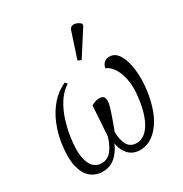

<svg xmlns="http://www.w3.org/2000/svg" viewBox="-186 -950 1054 1103"><g transform="rotate(-30 341.0 -398.5)"><path d="M55 -249Q64 -311 88 -369.5Q112 -428 151.5 -473.5Q191 -519 245 -543L257 -529Q215 -502 187 -458Q159 -414 142 -360.5Q125 -307 117 -252Q106 -174 114.5 -126Q123 -78 145 -56.5Q167 -35 197 -35Q238 -35 264 -67Q290 -99 305 -152Q308 -198 311.5 -250.5Q315 -303 318 -350Q329 -356 343 -361Q357 -366 370 -366Q397 -366 403 -349.5Q409 -333 405 -312Q400 -290 389.5 -258Q379 -226 368 -196.5Q357 -167 352 -154Q352 -103 370 -69Q388 -35 431 -35Q481 -35 517 -90Q553 -145 567 -247Q578 -324 566.5 -377.5Q555 -431 532.5 -461Q510 -491 488 -497Q492 -519 506 -531.5Q520 -544 541 -544Q579 -544 602.5 -505Q626 -466 633.5 -402Q641 -338 631 -264Q612 -132 556.5 -61Q501 10 429 10Q381 10 352 -21.5Q323 -53 318 -98Q298 -50 263.5 -20Q229 10 181 10Q135 10 102 -17Q69 -44 55.5 -101Q42 -158 55 -249ZM394 -606 372 -616 426 -781Q432 -801 445.5 -805Q459 -809 475 -803Q491 -797 502 -785L501 -773Z"/></g></svg>

Font: Noto Serif Condensed Light
Style: Italic
Weight: 300
Width: 3
Italic angle: -12°
Designer: Monotype Design Team
Foundry: Monotype Imaging Inc.
Version: Version 2.014; ttfautohint (v1.8.4.7-5d5b)